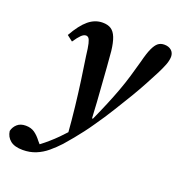

<svg xmlns="http://www.w3.org/2000/svg" viewBox="-228 -623 906 970"><g transform="rotate(20 225.0 -138.5)"><path d="M0 234Q-44 234 -67 215.5Q-90 197 -94 166Q-89 144 -72 128.5Q-55 113 -26 113Q2 113 21.5 126.5Q41 140 59 164L79 187L53 186H70H59Q74 176 93.5 160Q113 144 133.5 125Q154 106 173 85Q201 56 228.5 25Q256 -6 279 -34Q303 -87 322 -132.5Q341 -178 356.5 -220Q372 -262 384.5 -304Q397 -346 409 -390Q421 -438 433 -464Q445 -490 458.5 -500.5Q472 -511 492 -511Q515 -511 529.5 -498.5Q544 -486 544 -464Q543 -443 534.5 -421Q526 -399 511 -369Q492 -332 472 -295Q452 -258 426 -214Q412 -191 397 -166.5Q382 -142 366 -116Q350 -90 332.5 -63.5Q315 -37 296 -10Q279 15 261 38.5Q243 62 223.5 86Q204 110 182 135Q157 162 129.5 185Q102 208 70 221Q38 234 0 234ZM188 86Q182 7 174 -63.5Q166 -134 157 -198.5Q148 -263 139 -321Q134 -365 129 -385.5Q124 -406 118 -412.5Q112 -419 104 -419Q92 -419 79 -406.5Q66 -394 47 -366L16 -390Q51 -452 85.5 -480.5Q120 -509 161 -509Q189 -509 206.5 -497.5Q224 -486 234.5 -459.5Q245 -433 250 -389Q254 -348 257 -303.5Q260 -259 263.5 -213Q267 -167 270 -122.5Q273 -78 275 -36H303Z"/></g></svg>

Font: Source Serif 4 SemiBold
Style: Italic
Weight: 600
Italic angle: -12°
Designer: Frank Grießhammer
Foundry: Adobe Systems Incorporated
Version: Version 4.004;hotconv 1.0.116;makeotfexe 2.5.65601